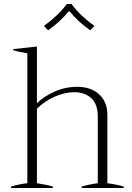

<svg xmlns="http://www.w3.org/2000/svg" viewBox="-20 -942 660 962"><path d="M221 -790 200 -812Q272 -864 315 -922H338Q381 -864 453 -812L432 -790Q369 -835 329 -885H324Q284 -835 221 -790ZM600 -7V0H389V-7Q424 -18 470 -24V-357Q470 -421 437 -450.5Q404 -480 352 -480Q304 -480 252.5 -457Q201 -434 165 -397V-24Q218 -16 245 -7V0H35V-7Q77 -20 117 -24V-675Q67 -683 46 -691V-696L165 -709V-425Q200 -459 253.5 -483Q307 -507 367 -507Q436 -507 477 -469Q518 -431 518 -367V-24Q570 -17 600 -7Z"/></svg>

Font: Trirong ExtraLight
Style: Regular
Weight: 275
Designer: Katatrad Team
Foundry: CadsonDemak
Version: Version 1.001